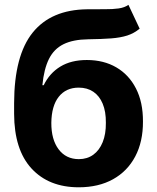

<svg xmlns="http://www.w3.org/2000/svg" viewBox="-20 -766 651 796"><path d="M512.5 -745.9 559 -647.1Q535.8 -627.9 507.8 -618.8Q479.8 -609.8 440.9 -606.8Q402 -603.9 345.9 -603.1Q282.8 -602.3 243.2 -582.7Q203.6 -563.1 182.9 -521.5Q162.2 -479.9 155.7 -412.9H161.3Q185.4 -462.7 230.1 -489.9Q274.8 -517.2 340 -517.2Q409.9 -517.2 462.2 -486.7Q514.6 -456.2 543.8 -399Q573.1 -341.9 572.7 -262.1Q573.1 -179 540.8 -117.6Q508.5 -56.2 448.7 -22.9Q388.9 10.4 306.4 10.5Q182.3 10.4 110.6 -67.5Q39 -145.4 38.5 -294.1V-338.3Q39 -535.8 115.5 -630.9Q192.1 -725.9 341.4 -727.5Q381.8 -728.1 414.5 -727.8Q447.2 -727.5 471.8 -731Q496.4 -734.5 512.5 -745.9ZM307 -106.2Q342 -106.4 367 -124.7Q392 -142.9 405.7 -176.6Q419.4 -210.3 418.9 -256.8Q419.4 -303.5 405.7 -336.1Q392 -368.8 366.8 -385.7Q341.6 -402.7 306.2 -402.7Q279.9 -402.7 259 -393.1Q238.2 -383.4 223.4 -364.6Q208.6 -345.9 200.9 -318.8Q193.2 -291.8 192.8 -256.8Q192.5 -187.5 223 -147Q253.5 -106.4 307 -106.2Z"/></svg>

Font: GitLab Sans
Style: Regular
Weight: 400
Designer: Rasmus Andersson
Foundry: Modifications by GitLab B.V., manufactured by rsms
Version: Version 4.000;git-c8fb6b7